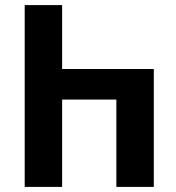

<svg xmlns="http://www.w3.org/2000/svg" viewBox="-20 -734 691 754"><path d="M77 0H224V-343H437V0H584V-463H224V-714H77Z"/></svg>

Font: Noto Sans Georgian SemiCondensed Bold
Style: Regular
Weight: 700
Width: 4
Designer: Monotype Design Team, Akaki Razmadze
Foundry: Google LLC
Version: Version 2.005